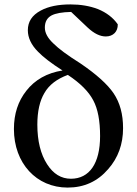

<svg xmlns="http://www.w3.org/2000/svg" viewBox="-20 -834 621 869"><path d="M286 15C361 15 422 -13 470 -69C515 -120 537 -182 537 -254C537 -317 523 -369 494 -412C466 -453 416 -498 344 -547C285 -584 245 -614 223 -636C196 -661 183 -685 183 -709C183 -735 193 -753 213 -764C232 -774 261 -779 302 -780L377 -709C406 -682 433 -669 459 -669C492 -669 514 -691 513 -724C492 -754 462 -777 423 -793C386 -807 345 -814 299 -814C244 -814 199 -805 164 -786C125 -765 106 -736 106 -697C106 -664 121 -631 152 -600C174 -577 211 -548 263 -515C193 -504 138 -473 99 -423C62 -376 43 -319 43 -250C43 -95 145 15 286 15ZM301 -25C257 -25 221 -47 193 -91C164 -136 149 -196 149 -270C149 -330 160 -378 181 -413C202 -450 238 -477 287 -495C343 -458 381 -420 402 -380C423 -341 433 -287 433 -218C433 -95 385 -25 301 -25Z"/></svg>

Font: AllPunType SemiBold
Style: Regular
Weight: 600
Version: 1.0